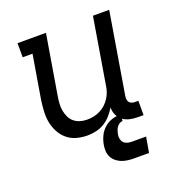

<svg xmlns="http://www.w3.org/2000/svg" viewBox="-131 -637 861 933"><g transform="rotate(-20 300.0 -170.0)"><path d="M230 8Q201 8 174 0.5Q147 -7 126.5 -24Q106 -41 93 -65Q80 -89 74.5 -116Q69 -143 70.5 -172Q72 -201 76 -230L114 -457H63V-530H210L158 -218Q155 -199 154 -181Q153 -163 156.5 -145.5Q160 -128 167.5 -112.5Q175 -97 188.5 -86Q202 -75 219 -70Q236 -65 255 -65Q272 -65 289 -68.5Q306 -72 322 -80Q338 -88 351.5 -100.5Q365 -113 374.5 -128Q384 -143 389.5 -159.5Q395 -176 397 -193L453 -530H537L467 -108Q466 -99 467 -91Q468 -83 473 -77Q478 -71 486 -68.5Q494 -66 502 -66H519V8H490Q469 8 448.5 3.5Q428 -1 412.5 -13Q397 -25 388.5 -43.5Q380 -62 381 -82Q369 -62 353 -44Q337 -26 317 -14Q297 -2 274.5 3Q252 8 230 8ZM406 190Q389 190 372.5 188Q356 186 341.5 180.5Q327 175 314.5 165Q302 155 294.5 141Q287 127 286 110.5Q285 94 288 77Q292 54 302.5 32.5Q313 11 331.5 -5Q350 -21 373 -27.5Q396 -34 418 -34L413 0Q404 0 396 5.5Q388 11 382.5 19Q377 27 374.5 35.5Q372 44 370 53Q368 65 370 76Q372 87 379 95Q386 103 397 106.5Q408 110 420 110H495L481 190Z"/></g></svg>

Font: Iosevka Curly Slab Extended
Style: Italic
Weight: 400
Width: 7
Italic angle: -9°
Monospace: yes
Designer: Belleve Invis
Foundry: Belleve Invis
Version: Version 11.1.0; ttfautohint (v1.8.3)